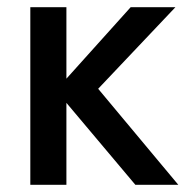

<svg xmlns="http://www.w3.org/2000/svg" viewBox="-20 -512 520 532"><path d="M164 -492H64V0H164V-227L355 0H474L252 -266L466 -492H342L164 -294Z"/></svg>

Font: Geom
Style: Regular
Weight: 400
Version: Version 1.102